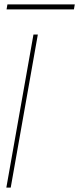

<svg xmlns="http://www.w3.org/2000/svg" viewBox="-20 -858 362 878"><path d="M9 0 133 -700H153L29 0ZM10 -815 14 -838H322L318 -815Z"/></svg>

Font: DM Sans 36pt Thin
Style: Italic
Weight: 250
Italic angle: -10°
Designer: Colophon Foundry, Jonny Pinhorn
Foundry: Colophon Foundry
Version: Version 4.004;gftools[0.9.30]